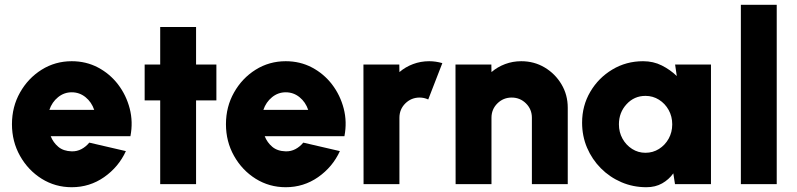

<svg xmlns="http://www.w3.org/2000/svg" viewBox="-20 -770 3334 803"><path d="M280 13Q211 13 154.2 -22.5Q97.5 -58 63.8 -118Q30 -178 30 -250.5Q30 -323.5 63.8 -383.2Q97.5 -443 154.2 -478.5Q211 -514 280 -514Q340 -514 389.8 -487.8Q439.5 -461.5 473.8 -416.8Q508 -372 522.5 -316Q537 -260 525.5 -200.5H192Q202.5 -174 223.8 -156Q245 -138 280 -137Q302 -136.5 320.8 -146.5Q339.5 -156.5 353.5 -173.5L506.5 -138Q476 -71.5 415.5 -29.2Q355 13 280 13ZM186.5 -310.5H374Q363 -343 337.8 -363.5Q312.5 -384 280 -384Q248 -384 222.8 -363.5Q197.5 -343 186.5 -310.5Z M885 -350H800V0H650V-350H585V-500H650V-657H800V-500H885Z M1175 13Q1106 13 1049.2 -22.5Q992.5 -58 958.8 -118Q925 -178 925 -250.5Q925 -323.5 958.8 -383.2Q992.5 -443 1049.2 -478.5Q1106 -514 1175 -514Q1235 -514 1284.8 -487.8Q1334.5 -461.5 1368.8 -416.8Q1403 -372 1417.5 -316Q1432 -260 1420.5 -200.5H1087Q1097.5 -174 1118.8 -156Q1140 -138 1175 -137Q1197 -136.5 1215.8 -146.5Q1234.5 -156.5 1248.5 -173.5L1401.5 -138Q1371 -71.5 1310.5 -29.2Q1250 13 1175 13ZM1081.5 -310.5H1269Q1258 -343 1232.8 -363.5Q1207.5 -384 1175 -384Q1143 -384 1117.8 -363.5Q1092.5 -343 1081.5 -310.5Z M1500.5 0 1500 -500H1650L1650.5 -468.5Q1675.5 -490 1707.5 -502Q1739.5 -514 1775 -514Q1802 -514 1830 -506L1771 -354Q1753.5 -362 1735 -362Q1700 -362 1675.2 -337.5Q1650.5 -313 1650.5 -277.5V0Z M2354.5 -319.5V0H2204.5V-277.5Q2204.5 -313 2179.8 -337.5Q2155 -362 2120 -362Q2085 -362 2060.2 -337.5Q2035.5 -313 2035.5 -277.5V0H1885.5L1885 -500H2035L2035.5 -468.5Q2060.5 -490 2092.5 -502Q2124.5 -514 2160 -514Q2214 -514 2258 -487.8Q2302 -461.5 2328.2 -417.5Q2354.5 -373.5 2354.5 -319.5Z M2803.5 -500H2953.5V0H2803L2796 -45Q2777.5 -19 2749.2 -3Q2721 13 2683.5 13Q2627.5 13 2578.8 -8Q2530 -29 2493 -66.2Q2456 -103.5 2435.2 -152.2Q2414.5 -201 2414.5 -257Q2414.5 -328 2448.8 -386.2Q2483 -444.5 2541 -479.2Q2599 -514 2669.5 -514Q2712.5 -514 2747.8 -496.2Q2783 -478.5 2810.5 -452ZM2679.5 -131Q2710.5 -131 2736 -147Q2761.5 -163 2776.5 -190Q2791.5 -217 2791.5 -250Q2791.5 -283 2776.5 -310Q2761.5 -337 2736 -353Q2710.5 -369 2679.5 -369Q2632.5 -369 2600.5 -334.2Q2568.5 -299.5 2568.5 -250Q2568.5 -217 2583.5 -190Q2598.5 -163 2623.8 -147Q2649 -131 2679.5 -131Z M3078.5 0V-750H3228.5V0Z"/></svg>

Font: Urbanist Black
Style: Regular
Weight: 900
Designer: Corey Hu
Foundry: Corey Hu
Version: Version 1.330; ttfautohint (v1.8.4.7-5d5b)